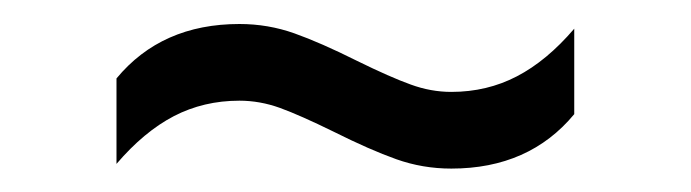

<svg xmlns="http://www.w3.org/2000/svg" viewBox="-20 -460 590 164"><path d="M265 -347.5Q236.5 -361.5 219.2 -367.8Q202 -374 184.5 -374Q154 -374 128.5 -360.8Q103 -347.5 79.5 -320V-393Q118 -439.5 184.5 -439.5Q209 -439.5 231.5 -431.5Q254 -423.5 285 -408Q313.5 -394 330.8 -387.8Q348 -381.5 365.5 -381.5Q396 -381.5 421.5 -394.8Q447 -408 470.5 -435.5V-362.5Q432 -316 365.5 -316Q341 -316 318.5 -324Q296 -332 265 -347.5Z"/></svg>

Font: Encode Sans Semi Expanded
Style: Regular
Weight: 400
Width: 6
Designer: Multiple Designers
Foundry: Impallari Type
Version: Version 2.000